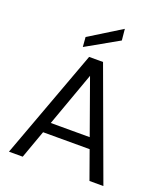

<svg xmlns="http://www.w3.org/2000/svg" viewBox="-165 -1043 994 1154"><g transform="rotate(20 332.0 -466.0)"><path d="M30 0 288 -700H377L634 0H545L332 -595L118 0ZM148 -180 172 -248H489L513 -180ZM232 -743 227 -805 432 -932 439 -860Z"/></g></svg>

Font: DM Sans 18pt
Style: Regular
Weight: 400
Designer: Colophon Foundry, Jonny Pinhorn
Foundry: Colophon Foundry
Version: Version 4.004;gftools[0.9.30]